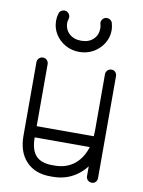

<svg xmlns="http://www.w3.org/2000/svg" viewBox="-84 -789 633 852"><g transform="rotate(10 233.0 -363.0)"><path d="M412.5 -25.1Q412.5 -14.4 405.8 -7Q399 0.4 388.2 0.4Q377.5 0.4 370.1 -7Q362.8 -14.4 362.8 -25.1V-484.4Q362.8 -494.1 370.1 -501.7Q377.5 -509.2 388.2 -509.2Q399 -509.2 405.8 -501.7Q412.5 -494.1 412.5 -484.4ZM362.8 -228.9Q362.8 -239.6 370.1 -247Q377.5 -254.4 388.2 -254.4Q399 -254.4 405.8 -247Q412.5 -239.6 412.5 -228.9Q412.5 -161.8 387.2 -108.9Q361.9 -56.1 317 -25.9Q272.1 4.4 213.5 4.4H202.1Q133.2 4.4 93.6 -37.4Q54 -79.2 54 -152.4V-484.4Q54 -494.1 61.4 -501.7Q68.8 -509.2 79.5 -509.2Q90.2 -509.2 97.3 -501.7Q104.4 -494.1 104.4 -484.4V-152.4Q104.4 -98 128.1 -72Q151.9 -46 202.1 -46H213.5Q259.2 -46 292.8 -68.4Q326.2 -90.8 344.5 -132.2Q362.8 -173.6 362.8 -228.9ZM79.5 -154Q68.8 -154 61.4 -161.6Q54 -169.1 54 -178.9Q54 -189.6 61.4 -197Q68.8 -204.4 79.5 -204.4H383.6Q394.4 -204.4 401.8 -197Q409.1 -189.6 409.1 -178.9Q409.1 -169.1 401.8 -161.6Q394.4 -154 383.6 -154ZM305.1 -696.6Q304.4 -699.1 303.8 -701.2Q303.2 -703.2 303.2 -705.8Q303.2 -715.9 310.6 -723.6Q318 -731.2 328.8 -731.2Q337 -731.2 343.4 -726.6Q349.9 -722 352.8 -714.9Q354.9 -707.8 356.4 -698.2Q358 -688.8 358 -680.6Q358 -648.6 341.1 -621.3Q324.1 -594 295.8 -577.8Q267.5 -561.6 232.9 -561.6Q198.2 -561.6 169.9 -577.5Q141.6 -593.4 124.7 -620.5Q107.8 -647.6 107.8 -680.6Q107.8 -688.8 109.1 -697.3Q110.5 -705.9 112.5 -712.2Q114.4 -720.9 121.4 -726.1Q128.4 -731.2 137 -731.2Q147.4 -731.2 154.9 -723.6Q162.5 -715.9 162.5 -705.1Q162.5 -703.6 162.1 -702Q161.8 -700.4 161.8 -699.2Q159.8 -693.6 158.9 -687.9Q158.1 -682.1 158.1 -680.6Q158.1 -649.9 178.7 -630.9Q199.2 -612 232.9 -612Q266.5 -612 286.8 -631.2Q307 -650.5 307 -680.6Q307 -684.8 306.4 -688.8Q305.8 -692.9 305.1 -696.6Z"/></g></svg>

Font: Libertine-Super Thin
Style: Regular
Weight: 100
Designer: Bastien Sozeau
Foundry: NBR — Bastien Sozeau
Version: Version 2.003;gftools[0.9.33]